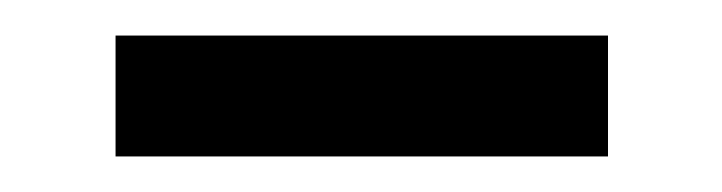

<svg xmlns="http://www.w3.org/2000/svg" viewBox="-20 -336 406 108"><path d="M45 -248V-316H322V-248Z"/></svg>

Font: Swei Spring CJKtc
Style: Bold
Weight: 700
Version: Version 1.021